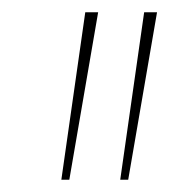

<svg xmlns="http://www.w3.org/2000/svg" viewBox="-20 -720 276 313"><path d="M80 -427 119 -700H140L93 -427ZM176 -427 215 -700H236L189 -427Z"/></svg>

Font: Georama SemiCondensed Thin
Style: Italic
Weight: 100
Width: 4
Italic angle: -9°
Designer: Jean-Baptiste Levee
Foundry: Production Type
Version: Version 1.000